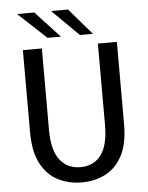

<svg xmlns="http://www.w3.org/2000/svg" viewBox="-60 -938 769 997"><g transform="rotate(-5 325.0 -440.0)"><path d="M326 11Q259 11 203.2 -17Q147.5 -45 114 -107.2Q80.5 -169.5 80.5 -272V-700H179.5V-276.5Q179.5 -169 218.8 -118.8Q258 -68.5 326 -68.5Q394.5 -68.5 433 -118.8Q471.5 -169 471.5 -276.5V-700H570.5V-272Q570.5 -169.5 537.5 -107.2Q504.5 -45 449 -17Q393.5 11 326 11ZM382.5 -752.5 244 -889.5H332.5L450.5 -752.5ZM213.5 -752.5 66.5 -889.5H156.5L283.5 -752.5Z"/></g></svg>

Font: Trispace
Style: Regular
Weight: 400
Designer: Tyler Finck
Foundry: Etcetera Type Company
Version: Version 1.210; ttfautohint (v1.8.3)